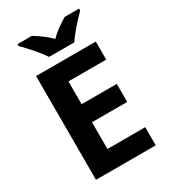

<svg xmlns="http://www.w3.org/2000/svg" viewBox="-223 -1039 1007 1144"><g transform="rotate(-30 280.0 -467.0)"><path d="M214 -774H388C416 -819 477 -885 513 -921V-934H414C379 -913 334 -884 300 -848C265 -884 223 -912 188 -934H89V-921C126 -884 186 -819 214 -774ZM501 0V-125H241V-309H483V-433H241V-590H501V-714H90V0Z"/></g></svg>

Font: Noto Sans Arabic UI
Style: Bold
Weight: 700
Designer: Monotype Design Team, Nadine Chahine and Nizar Qandah
Foundry: Monotype Imaging Inc.
Version: Version 2.010